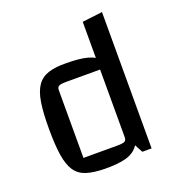

<svg xmlns="http://www.w3.org/2000/svg" viewBox="-127 -779 823 896"><g transform="rotate(-20 284.5 -331.0)"><path d="M240 -510Q305 -510 345 -499.5Q385 -489 406.5 -461.5Q428 -434 436 -383Q444 -332 444 -250Q444 -166 436 -113.5Q428 -61 406.5 -33Q385 -5 345 5.5Q305 16 240 15Q185 14 150 2.5Q115 -9 95.5 -38Q76 -67 68 -118.5Q60 -170 60 -250Q60 -329 68 -379.5Q76 -430 96 -459Q116 -488 151 -499.5Q186 -511 240 -510ZM379 -428H211Q184 -428 174.5 -423Q165 -418 165 -403V-67H333Q360 -67 369.5 -72Q379 -77 379 -92ZM479 -677V0H433L379 -100V-665Z"/></g></svg>

Font: Changa ExtraLight
Style: Regular
Weight: 400
Version: Version 3.002; ttfautohint (v1.8.2)